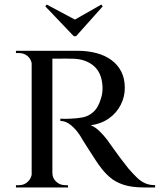

<svg xmlns="http://www.w3.org/2000/svg" viewBox="-20 -823 701 843"><path d="M198 -600H320Q365 -600 403 -590Q441 -580 469 -559.5Q497 -539 512.5 -508.5Q528 -478 528 -437Q528 -398 510 -362.5Q492 -327 458 -303Q424 -279 378 -273Q399 -266 423 -241Q447 -216 462 -193Q464 -191 476 -173.5Q488 -156 506.5 -131.5Q525 -107 544 -83Q565 -59 581.5 -43Q598 -27 617 -18.5Q636 -10 661 -10V0H613Q558 0 522 -12Q486 -24 462 -45Q438 -66 420 -91Q414 -98 401 -118Q388 -138 373.5 -160.5Q359 -183 347 -202Q335 -221 332 -227Q314 -255 291.5 -273.5Q269 -292 245 -292V-302Q245 -302 258 -301.5Q271 -301 291 -302Q317 -303 342.5 -307.5Q368 -312 390 -331.5Q412 -351 424 -393Q427 -402 429 -415.5Q431 -429 430 -445Q428 -476 418 -498Q408 -520 390.5 -534.5Q373 -549 351.5 -556.5Q330 -564 305 -565Q268 -566 239.5 -565.5Q211 -565 208 -566Q208 -566 205.5 -574.5Q203 -583 200.5 -591.5Q198 -600 198 -600ZM210 -600V0H119V-600ZM122 -64 131 0H50V-10Q51 -10 57 -10Q63 -10 64 -10Q87 -10 103 -26Q119 -42 120 -64ZM122 -537H120Q119 -560 103 -575Q87 -590 64 -590Q63 -590 57 -590Q51 -590 50 -590V-600H131ZM207 -64H210Q210 -41 226.5 -25.5Q243 -10 266 -10Q266 -10 271.5 -10Q277 -10 278 -10L279 0H197ZM431 -795 425 -803 309 -737 185 -803 179 -795 304 -664H314Z"/></svg>

Font: Cinzel Eorzea
Style: Regular
Weight: 500
Designer: Natanael Gama
Version: Version 2.000